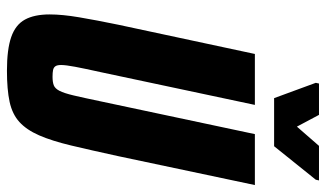

<svg xmlns="http://www.w3.org/2000/svg" viewBox="-208 -700 916 539"><g transform="rotate(90 249.5 -430.0)"><path d="M178 8Q118 8 83.5 -4Q49 -16 34.5 -42.5Q20 -69 20 -112Q20 -147 28 -194.5Q36 -242 49 -305L131 -688H274L182 -255Q172 -210 167 -183.5Q162 -157 162 -144Q162 -133 165.5 -128Q169 -123 176 -121.5Q183 -120 195 -120Q210 -120 219 -123.5Q228 -127 234.5 -139.5Q241 -152 247.5 -179.5Q254 -207 264 -255L356 -688H499L418 -305Q401 -227 388 -172.5Q375 -118 359.5 -82.5Q344 -47 322 -27Q300 -7 265.5 0.5Q231 8 178 8ZM255 -742 212 -859 214 -868H302L335 -806L389 -868H486L484 -859L390 -742Z"/></g></svg>

Font: Saira Condensed ExtraBold
Style: Italic
Weight: 800
Width: 3
Italic angle: -12°
Designer: Hector Gatti with collaboration of the Omnibus-Type team
Foundry: Omnibus-Type
Version: Version 1.101